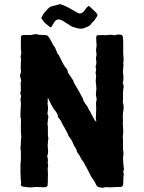

<svg xmlns="http://www.w3.org/2000/svg" viewBox="-20 -890 683 910"><path d="M568 -84Q564 -83 564 -78Q564 -77 564.5 -75Q565 -73 565 -72Q568 -65 566 -59Q566 -58 565.5 -56Q565 -54 565 -52Q565 -46 564.5 -35.5Q564 -25 564 -19Q564 -6 552 -4Q546 -4 536 -4Q526 -4 521 -3Q506 -3 499 -2Q492 -2 489 -3Q477 -4 468 0H465Q464 0 462 -0.5Q460 -1 459 -1Q442 -3 439 -9Q437 -11 434.5 -16Q432 -21 431 -24Q430 -25 428 -29Q426 -33 420.5 -41Q415 -49 412 -53L397 -83Q376 -122 375 -124Q373 -124 373 -126Q368 -131 365 -137Q360 -150 348 -166Q344 -170 344 -173Q344 -180 336 -192Q335 -194 333.5 -196Q332 -198 331 -200Q330 -202 322 -220Q320 -225 314 -233Q308 -241 307 -243Q304 -246 304 -248Q304 -252 291 -275Q289 -279 284.5 -287Q280 -295 278 -298Q276 -301 272.5 -309Q269 -317 266 -321Q261 -328 260 -329Q256 -332 254 -338Q254 -345 253 -348Q252 -349 249.5 -353Q247 -357 246 -360Q246 -361 244 -362Q242 -363 242 -364Q230 -380 228 -385Q221 -397 209 -423Q208 -424 208 -425L206 -423V-411Q208 -408 206 -405Q204 -402 207 -386Q209 -374 205 -352Q205 -348 206 -347Q212 -334 207 -326V-323Q205 -307 205 -300Q205 -298 206 -297Q206 -296 206 -296L207 -294V-278Q207 -275 207 -257Q207 -239 209 -237V-232Q207 -220 207 -213Q205 -199 207 -187Q210 -165 204 -151V-147Q207 -142 207 -131Q205 -116 208 -110V-102Q206 -96 206 -93Q208 -58 207 -48Q206 -38 207 -26Q207 -25 206 -21.5Q205 -18 206 -16Q207 -8 199 -4Q190 -1 172 -3Q168 -3 162 -3.5Q156 -4 153 -4Q144 -4 140 -3Q138 -3 131 -2Q124 -1 120 -2Q113 -2 99 -4Q97 -5 91 -5Q75 -7 80 -22V-28Q77 -46 78 -51Q78 -64 77 -66V-69V-109Q77 -112 77.5 -116Q78 -120 78 -123Q79 -125 79 -131V-169Q79 -178 78 -182Q77 -185 77 -193Q78 -196 78.5 -203Q79 -210 79 -213V-221Q79 -224 80 -232Q81 -240 81 -243Q81 -246 80 -254Q79 -262 79 -266V-300Q79 -302 79.5 -316.5Q80 -331 77 -333V-335V-356Q78 -363 78 -376Q79 -383 79 -395Q79 -413 77 -415Q76 -418 78 -423Q81 -433 78 -442Q75 -446 77 -453Q79 -459 79 -464Q79 -487 78 -498Q78 -499 78 -501L79 -503Q82 -506 80 -510Q80 -511 79 -513.5Q78 -516 78 -517Q78 -519 77 -523.5Q76 -528 75 -530V-535Q82 -550 79 -563Q78 -564 78 -566Q79 -577 79 -599Q79 -600 79.5 -601.5Q80 -603 80 -604V-610Q77 -618 78 -625Q81 -632 81 -642Q78 -660 79 -663V-683V-711Q79 -724 90 -724H125Q139 -726 146 -728H153Q165 -725 166 -725Q175 -724 193 -724Q207 -724 213 -711Q214 -709 217 -705Q220 -701 221 -698Q231 -676 240 -666Q243 -663 243 -659Q245 -656 247 -650L253 -635L256 -632Q257 -630 259 -628Q261 -623 269 -608.5Q277 -594 281 -585Q285 -577 295 -565Q301 -557 301 -553Q301 -548 302 -546Q305 -540 313 -530Q314 -528 324 -513Q326 -511 328 -505Q330 -498 331 -497Q349 -465 359 -449L362 -443Q363 -440 366 -435Q369 -430 371 -427Q372 -424 373.5 -419Q375 -414 376 -412Q376 -411 378 -408.5Q380 -406 380 -404Q382 -404 382 -402Q383 -400 384.5 -398Q386 -396 388 -393.5Q390 -391 391 -390Q394 -386 396 -382Q401 -370 402 -369Q406 -365 416 -344Q428 -320 433 -316L437 -314Q436 -316 436 -319Q436 -320 435 -324Q434 -328 434 -329Q434 -332 434.5 -337.5Q435 -343 435 -345Q435 -365 436 -375Q436 -389 435 -397V-405Q435 -406 436 -408.5Q437 -411 437.5 -413Q438 -415 438 -417Q438 -427 435 -436Q434 -444 435 -451Q438 -466 436 -484Q436 -487 435 -492.5Q434 -498 434 -501Q433 -507 435 -521Q437 -531 434 -539Q432 -545 434 -550Q437 -560 434 -570Q432 -573 434 -578Q439 -590 435 -610Q435 -623 437 -626Q438 -632 437 -637Q435 -647 435 -652Q436 -657 437 -666Q438 -675 438 -680V-681Q437 -682 437 -683Q437 -688 436.5 -696Q436 -704 436 -708V-710Q436 -712 436.5 -714Q437 -716 437 -717Q437 -723 443 -723Q451 -724 468 -724Q470 -724 473.5 -723.5Q477 -723 478 -723Q486 -723 498 -725Q509 -726 524 -723H527Q535 -728 548 -726Q563 -726 563 -711Q564 -704 564 -690V-635Q564 -631 565 -623Q566 -615 566 -608Q566 -601 564 -595Q563 -594 564 -591Q565 -588 565 -587V-577Q562 -552 563 -546Q564 -543 564 -537.5Q564 -532 565 -529Q565 -508 564 -505Q560 -498 564 -491Q568 -481 564 -466Q563 -461 563 -440Q563 -436 563 -424.5Q563 -413 562 -409V-406Q566 -392 566 -384Q566 -376 564 -362Q562 -356 563 -352Q564 -350 562 -344V-339Q562 -334 562.5 -326Q563 -318 563 -313Q563 -312 562.5 -312Q562 -312 562 -311V-307Q562 -305 562.5 -299.5Q563 -294 563 -291Q563 -288 563.5 -280Q564 -272 564 -268V-262Q562 -248 562 -241Q562 -238 562.5 -233Q563 -228 563 -226V-183Q563 -181 564 -176.5Q565 -172 565 -170V-158Q565 -155 564 -149.5Q563 -144 563 -141Q563 -129 565 -107L568 -86ZM176 -803Q178 -800 182.5 -794.5Q187 -789 189 -786Q192 -781 199 -776Q206 -771 208 -769Q212 -765 214 -764Q221 -757 226 -766Q228 -770 232.5 -777Q237 -784 239 -787Q250 -804 273 -794Q282 -789 299.5 -777.5Q317 -766 319 -765Q321 -764 327 -762Q330 -761 335.5 -759.5Q341 -758 344 -757Q367 -750 384 -759Q391 -762 392 -762Q409 -770 412 -777Q413 -779 415.5 -781.5Q418 -784 419 -785L428 -794Q433 -803 441 -814Q443 -817 440 -824Q436 -830 430 -835.5Q424 -841 416.5 -848Q409 -855 405 -859Q400 -864 395 -858Q389 -853 383 -844Q375 -831 364 -827Q358 -825 350 -828L329 -840Q325 -842 319 -845.5Q313 -849 308 -852Q303 -855 298 -857Q290 -862 272 -868Q271 -868 269.5 -869Q268 -870 267 -870H262Q253 -867 252 -867Q250 -867 221 -859Q212 -855 200 -841Q192 -833 186 -824Q182 -818 181 -815Q180 -813 178.5 -810Q177 -807 176 -806Z"/></svg>

Font: Gutenberg Clean
Style: Regular
Weight: 400
Designer: Nicola Manzari, Bruno Pierini
Foundry: Unio | Creative Solutions
Version: Version 1.001;PS 001.001;hotconv 1.0.88;makeotf.lib2.5.64775